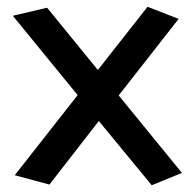

<svg xmlns="http://www.w3.org/2000/svg" viewBox="-20 -524 580 571"><path d="M271 -315.9 418.9 -503.9 511.2 -467.8 333 -240.2 521 -9.8 431.2 26.9 273.9 -164.1 127 24.9 23.9 -2.9 210.9 -241.2 18.1 -477.1 120.1 -501Z"/></svg>

Font: McLaren
Style: Regular
Weight: 400
Designer: Astigmatic (AOETI)
Foundry: Astigmatic (AOETI)
Version: Version 1.000